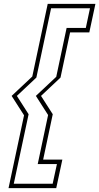

<svg xmlns="http://www.w3.org/2000/svg" viewBox="-20 -770 512 990"><path d="M252 -181 202.5 53H301.5L270 200H24L104 -175.5L40 -275.5L146.5 -375.5L226 -750H472L440.5 -603H341.5L292 -370L191.5 -275.5ZM127.5 -181 51 177.5H251.5L273.5 76H174.5L228 -177L165 -275.5L270 -374L323.5 -626H422.5L444 -727.5H243.5L167.5 -370L67 -275.5Z"/></svg>

Font: Tourney Expanded ExtraLight
Style: Italic
Weight: 200
Width: 7
Italic angle: -12°
Designer: Tyler Finck
Foundry: Etcetera Type Co
Version: Version 1.010; ttfautohint (v1.8.3)